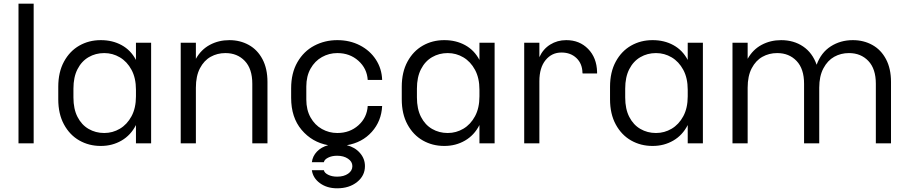

<svg xmlns="http://www.w3.org/2000/svg" viewBox="-20 -785 4911 1038"><path d="M80 -765H162V-10H80Z M797 -554V-10H715V-109Q687 -54 637 -25Q587 4 526 4H524Q461 4 409 -25.5Q357 -55 326 -112Q295 -169 295 -248V-316Q295 -395 326 -452Q357 -509 409 -538.5Q461 -568 524 -568H526Q588 -568 637.5 -541Q687 -514 715 -461V-554ZM715 -264V-300Q715 -363 691 -407.5Q667 -452 628 -475Q589 -498 544 -498H543Q497 -498 459 -476Q421 -454 399 -411Q377 -368 377 -306V-258Q377 -196 399 -153Q421 -110 459 -88Q497 -66 543 -66H544Q589 -66 628 -89Q667 -112 691 -156.5Q715 -201 715 -264Z M1426 -342V-10H1344V-332Q1344 -413 1303.5 -455.5Q1263 -498 1199 -498H1198Q1155 -498 1119 -478Q1083 -458 1061 -416Q1039 -374 1039 -311V-10H957V-554H1039V-467Q1067 -517 1114.5 -542.5Q1162 -568 1220 -568Q1278 -568 1325 -542Q1372 -516 1399 -465Q1426 -414 1426 -342Z M1968 -212H2046Q2042 -130 1990 -72Q1938 -14 1855 0Q1899 11 1926 42Q1953 73 1953 113Q1953 165 1910.5 199Q1868 233 1803 233H1802Q1748 233 1710 205.5Q1672 178 1666 135H1731Q1733 149 1753.5 159.5Q1774 170 1802 170H1803Q1839 170 1862 154Q1885 138 1885 113Q1885 89 1861.5 73Q1838 57 1803 57H1802Q1774 57 1753.5 67.5Q1733 78 1731 92H1666Q1670 59 1693.5 34.5Q1717 10 1754 0Q1667 -16 1610.5 -83Q1554 -150 1554 -256V-308Q1554 -390 1588 -449Q1622 -508 1679 -538Q1736 -568 1803 -568H1804Q1871 -568 1925.5 -540Q1980 -512 2012 -463Q2044 -414 2046 -353H1968Q1964 -415 1917.5 -456.5Q1871 -498 1804 -498H1803Q1759 -498 1720.5 -476.5Q1682 -455 1659 -414Q1636 -373 1636 -317V-247Q1636 -191 1659 -150Q1682 -109 1720.5 -87.5Q1759 -66 1803 -66H1804Q1871 -66 1917.5 -107.5Q1964 -149 1968 -212Z M2654 -554V-10H2572V-109Q2544 -54 2494 -25Q2444 4 2383 4H2381Q2318 4 2266 -25.5Q2214 -55 2183 -112Q2152 -169 2152 -248V-316Q2152 -395 2183 -452Q2214 -509 2266 -538.5Q2318 -568 2381 -568H2383Q2445 -568 2494.5 -541Q2544 -514 2572 -461V-554ZM2572 -264V-300Q2572 -363 2548 -407.5Q2524 -452 2485 -475Q2446 -498 2401 -498H2400Q2354 -498 2316 -476Q2278 -454 2256 -411Q2234 -368 2234 -306V-258Q2234 -196 2256 -153Q2278 -110 2316 -88Q2354 -66 2400 -66H2401Q2446 -66 2485 -89Q2524 -112 2548 -156.5Q2572 -201 2572 -264Z M3208 -396V-388H3130L3129 -391Q3128 -441 3096.5 -471Q3065 -501 3016 -501H3015Q2963 -501 2929.5 -460Q2896 -419 2896 -346V-10H2814V-554H2896V-476Q2916 -520 2954.5 -544Q2993 -568 3041 -568H3042Q3113 -568 3159.5 -520.5Q3206 -473 3208 -396Z M3780 -554V-10H3698V-109Q3670 -54 3620 -25Q3570 4 3509 4H3507Q3444 4 3392 -25.5Q3340 -55 3309 -112Q3278 -169 3278 -248V-316Q3278 -395 3309 -452Q3340 -509 3392 -538.5Q3444 -568 3507 -568H3509Q3571 -568 3620.5 -541Q3670 -514 3698 -461V-554ZM3698 -264V-300Q3698 -363 3674 -407.5Q3650 -452 3611 -475Q3572 -498 3527 -498H3526Q3480 -498 3442 -476Q3404 -454 3382 -411Q3360 -368 3360 -306V-258Q3360 -196 3382 -153Q3404 -110 3442 -88Q3480 -66 3526 -66H3527Q3572 -66 3611 -89Q3650 -112 3674 -156.5Q3698 -201 3698 -264Z M4797 -342V-10H4715V-332Q4715 -413 4674.5 -455.5Q4634 -498 4570 -498H4569Q4526 -498 4490 -478Q4454 -458 4431.5 -415.5Q4409 -373 4409 -311V-10H4327V-332Q4327 -413 4286.5 -455.5Q4246 -498 4182 -498H4181Q4138 -498 4102 -478Q4066 -458 4044 -416Q4022 -374 4022 -311V-10H3940V-554H4022V-467Q4050 -517 4097.5 -542.5Q4145 -568 4203 -568Q4271 -568 4321.5 -534Q4372 -500 4395 -435Q4419 -501 4471.5 -534.5Q4524 -568 4590 -568H4591Q4649 -568 4696 -542Q4743 -516 4770 -465Q4797 -414 4797 -342Z"/></svg>

Font: Kakao Big Sans
Style: Regular
Weight: 400
Designer: Park Young-rak; Lee Sang-min; Kim Jung-jin; Min Bon; Park Min-gyu;
Foundry: Kakao Corporation
Version: Version 2.003